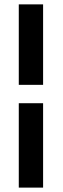

<svg xmlns="http://www.w3.org/2000/svg" viewBox="-20 -731 288 883"><path d="M66.4 131.8V-256.3H178.2V131.8ZM178.2 -340.8H66.4V-710.9H178.2Z"/></svg>

Font: Roboto Medium
Style: Regular
Weight: 500
Designer: Google
Version: Version 2.134; 2016; ttfautohint (v1.6)